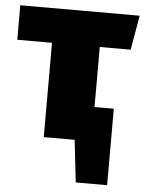

<svg xmlns="http://www.w3.org/2000/svg" viewBox="-52 -576 598 793"><g transform="rotate(5 247.5 -179.5)"><path d="M470 -391 495 -534H0V-391H144V0H272L292 175H422V-142H342V-391Z"/></g></svg>

Font: Fira Sans Heavy
Style: Regular
Weight: 900
Designer: bBox Type GmbH & Carrois Corporate GbR & Edenspiekermann AG
Foundry: bBox Type GmbH & Carrois Corporate GbR & Edenspiekermann AG
Version: Version 4.300;PS 004.300;hotconv 1.0.88;makeotf.lib2.5.64775